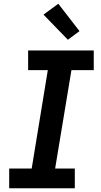

<svg xmlns="http://www.w3.org/2000/svg" viewBox="-20 -1004 540 1024"><path d="M29 0V-105H149L235 -630H130V-735H480V-630H361L274 -105H379V0ZM342 -792 212 -926 291 -984 404 -838Z"/></svg>

Font: Iosevka Curly XBdObl
Style: Regular
Weight: 800
Italic angle: -9°
Monospace: yes
Designer: Belleve Invis
Foundry: Belleve Invis
Version: Version 11.1.0; ttfautohint (v1.8.3)